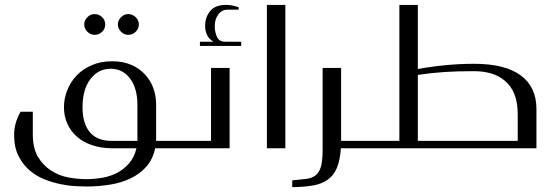

<svg xmlns="http://www.w3.org/2000/svg" viewBox="-20 -600 2247 777"><path d="M362.8 -543Q380.9 -543 393.6 -530.3Q405.8 -518.1 405.8 -501Q405.8 -483.9 393.6 -471.7Q380.9 -459 362.8 -459Q346.2 -459 333.5 -471.7Q320.8 -484.4 320.8 -501Q320.8 -517.6 333.5 -530.3Q346.2 -543 362.8 -543ZM499 -543Q516.6 -543 529.3 -530.3Q542 -517.6 542 -501Q542 -484.4 529.3 -471.7Q516.6 -459 499 -459Q482.4 -459 469.7 -471.7Q457 -484.4 457 -501Q457 -517.6 469.7 -530.3Q482.4 -543 499 -543ZM238.8 -166Q238.8 -200.7 252 -234.4Q265.1 -268.1 289.6 -293.9Q314 -319.8 350.6 -335.9Q387.2 -352.1 434.1 -352.1Q478 -352.1 512.7 -336.9Q544.4 -323.2 567.9 -297.4Q590.3 -272.9 601.1 -241.7Q611.8 -210.9 611.8 -177.2V-40V-29.8H668.9Q679.2 -29.8 679.2 -19V-13.2Q679.2 -4.9 676.8 -2.4Q674.3 0 668.9 0H607.9Q599.1 43.5 572.3 74.2Q546.9 103.5 507.8 122.1Q470.7 140.1 423.3 147.5Q377 154.8 329.1 154.8Q314.5 154.8 286.6 153.3Q257.3 151.9 226.6 145.5Q192.9 138.7 160.6 126Q127.9 113.3 99.6 89.4Q72.8 66.4 54.7 30.8Q37.1 -4.4 37.1 -54.2Q37.1 -77.1 43 -99.6Q48.8 -121.6 63 -147.9H112.8V-56.2Q112.8 -1 133.3 34.2Q153.3 68.4 185.5 89.4Q218.3 110.8 254.9 117.7Q293 125 329.1 125Q359.4 125 390.1 120.1Q421.9 115.2 450.7 101.1Q478 87.9 501 62.5Q523.4 37.6 532.2 0H433.1Q390.1 0 353.5 -12.2Q317.9 -23.9 292.5 -45.9Q266.6 -67.9 252.9 -98.6Q238.8 -129.9 238.8 -166ZM536.1 -29.8V-43.9V-175.8Q536.1 -242.7 505.9 -282.7Q476.1 -321.8 428.2 -321.8Q377.4 -321.8 345.7 -279.8Q314 -237.8 314 -166Q314 -101.1 342.8 -65.9Q372.1 -29.8 433.1 -29.8Z M843.8 -431.2Q810.1 -451.2 810.1 -496.1Q810.1 -530.3 830.6 -555.2Q851.1 -580.1 893.1 -580.1Q909.2 -580.1 918.9 -578.1Q929.2 -576.2 945.8 -570.8V-561H901.9Q878.4 -561 863.8 -542Q849.1 -522.9 849.1 -493.2Q849.1 -470.7 857.9 -451.2Q866.7 -431.2 890.1 -431.2H956.1V-414.1H789.1V-431.2ZM909.2 -325.2V0H667Q658.2 0 657.2 -3.9Q656.7 -6.3 656.7 -15.1Q656.7 -24.9 657.2 -26.9Q658.2 -29.8 667 -29.8H834V-325.2Z M1060.1 0V-580.1H1134.8V0Z M1360.4 -325.2V-29.8H1437.5Q1447.3 -29.8 1447.3 -20V-9.8Q1447.3 0 1437.5 0H1359.4Q1356.4 48.3 1342.8 80.6Q1330.1 110.8 1305.2 127.9Q1280.8 145 1245.1 150.9Q1207 157.2 1162.6 157.2V129.9Q1194.8 127 1218.8 124Q1242.7 121.1 1257.3 109.4Q1272.5 97.2 1278.8 74.2Q1285.6 49.3 1285.6 5.9V-325.2Z M1596.2 -29.8V-580.1H1670.9V-320.8Q1788.1 -341.8 1898.9 -341.8Q2023.9 -341.8 2087.4 -294.9Q2150.9 -248 2150.9 -159.2V0H1435.1Q1424.8 0 1424.8 -9.8V-20Q1424.8 -29.8 1435.1 -29.8ZM2075.2 -29.8V-138.2Q2075.2 -185.1 2061.5 -219.2Q2048.8 -251.5 2023.9 -272.5Q1999 -293.5 1967.8 -302.7Q1936.5 -312 1897 -312Q1829.1 -312 1778.3 -308.6Q1723.1 -304.7 1670.9 -296.9V-29.8Z"/></svg>

Font: SimahzazaarabicW05-Light
Style: Regular
Weight: 300
Designer: Ahmed zaza
Foundry: Ahmed zaza
Version: Version 1.001